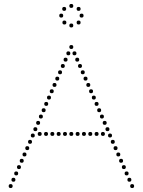

<svg xmlns="http://www.w3.org/2000/svg" viewBox="-20 -938 722 972"><path d="M312 -626Q302 -626 302 -636Q302 -646 312 -646Q322 -646 322 -636Q322 -626 312 -626ZM298 -594Q288 -594 288 -604Q288 -614 298 -614Q308 -614 308 -604Q308 -594 298 -594ZM341 -690Q331 -690 331 -700Q331 -710 341 -710Q351 -710 351 -700Q351 -690 341 -690ZM256 -498Q246 -498 246 -508Q246 -518 256 -518Q266 -518 266 -508Q266 -498 256 -498ZM242 -466Q232 -466 232 -476Q232 -486 242 -486Q252 -486 252 -476Q252 -466 242 -466ZM284 -562Q274 -562 274 -572Q274 -582 284 -582Q294 -582 294 -572Q294 -562 284 -562ZM270 -530Q260 -530 260 -540Q260 -550 270 -550Q280 -550 280 -540Q280 -530 270 -530ZM201 -370Q191 -370 191 -380Q191 -390 201 -390Q211 -390 211 -380Q211 -370 201 -370ZM187 -338Q177 -338 177 -348Q177 -358 187 -358Q197 -358 197 -348Q197 -338 187 -338ZM228 -434Q218 -434 218 -444Q218 -454 228 -454Q238 -454 238 -444Q238 -434 228 -434ZM214 -402Q204 -402 204 -412Q204 -422 214 -422Q224 -422 224 -412Q224 -402 214 -402ZM173 -306Q163 -306 163 -316Q163 -326 173 -326Q183 -326 183 -316Q183 -306 173 -306ZM159 -274Q149 -274 149 -284Q149 -294 159 -294Q169 -294 169 -284Q169 -274 159 -274ZM326 -658Q316 -658 316 -668Q316 -678 326 -678Q336 -678 336 -668Q336 -658 326 -658ZM132 -210Q122 -210 122 -220Q122 -230 132 -230Q142 -230 142 -220Q142 -210 132 -210ZM118 -178Q108 -178 108 -188Q108 -198 118 -198Q128 -198 128 -188Q128 -178 118 -178ZM76 -82Q66 -82 66 -92Q66 -102 76 -102Q86 -102 86 -92Q86 -82 76 -82ZM62 -50Q52 -50 52 -60Q52 -70 62 -70Q72 -70 72 -60Q72 -50 62 -50ZM104 -146Q94 -146 94 -156Q94 -166 104 -166Q114 -166 114 -156Q114 -146 104 -146ZM90 -114Q80 -114 80 -124Q80 -134 90 -134Q100 -134 100 -124Q100 -114 90 -114ZM48 -18Q38 -18 38 -28Q38 -38 48 -38Q58 -38 58 -28Q58 -18 48 -18ZM34 14Q24 14 24 4Q24 -6 34 -6Q44 -6 44 4Q44 14 34 14ZM146 -242Q136 -242 136 -252Q136 -262 146 -262Q156 -262 156 -252Q156 -242 146 -242ZM181 -250Q171 -250 171 -260Q171 -270 181 -270Q191 -270 191 -260Q191 -250 181 -250ZM213 -250Q203 -250 203 -260Q203 -270 213 -270Q223 -270 223 -260Q223 -250 213 -250ZM245 -250Q235 -250 235 -260Q235 -270 245 -270Q255 -270 255 -260Q255 -250 245 -250ZM277 -250Q267 -250 267 -260Q267 -270 277 -270Q287 -270 287 -260Q287 -250 277 -250ZM309 -250Q299 -250 299 -260Q299 -270 309 -270Q319 -270 319 -260Q319 -250 309 -250ZM341 -250Q331 -250 331 -260Q331 -270 341 -270Q351 -270 351 -260Q351 -250 341 -250ZM373 -250Q363 -250 363 -260Q363 -270 373 -270Q383 -270 383 -260Q383 -250 373 -250ZM405 -250Q395 -250 395 -260Q395 -270 405 -270Q415 -270 415 -260Q415 -250 405 -250ZM437 -250Q427 -250 427 -260Q427 -270 437 -270Q447 -270 447 -260Q447 -250 437 -250ZM469 -250Q459 -250 459 -260Q459 -270 469 -270Q479 -270 479 -260Q479 -250 469 -250ZM501 -250Q491 -250 491 -260Q491 -270 501 -270Q511 -270 511 -260Q511 -250 501 -250ZM371 -626Q361 -626 361 -636Q361 -646 371 -646Q381 -646 381 -636Q381 -626 371 -626ZM385 -594Q375 -594 375 -604Q375 -614 385 -614Q395 -614 395 -604Q395 -594 385 -594ZM427 -498Q417 -498 417 -508Q417 -518 427 -518Q437 -518 437 -508Q437 -498 427 -498ZM441 -466Q431 -466 431 -476Q431 -486 441 -486Q451 -486 451 -476Q451 -466 441 -466ZM399 -562Q389 -562 389 -572Q389 -582 399 -582Q409 -582 409 -572Q409 -562 399 -562ZM413 -530Q403 -530 403 -540Q403 -550 413 -550Q423 -550 423 -540Q423 -530 413 -530ZM482 -370Q472 -370 472 -380Q472 -390 482 -390Q492 -390 492 -380Q492 -370 482 -370ZM496 -338Q486 -338 486 -348Q486 -358 496 -358Q506 -358 506 -348Q506 -338 496 -338ZM455 -434Q445 -434 445 -444Q445 -454 455 -454Q465 -454 465 -444Q465 -434 455 -434ZM469 -402Q459 -402 459 -412Q459 -422 469 -422Q479 -422 479 -412Q479 -402 469 -402ZM510 -306Q500 -306 500 -316Q500 -326 510 -326Q520 -326 520 -316Q520 -306 510 -306ZM524 -274Q514 -274 514 -284Q514 -294 524 -294Q534 -294 534 -284Q534 -274 524 -274ZM357 -658Q347 -658 347 -668Q347 -678 357 -678Q367 -678 367 -668Q367 -658 357 -658ZM551 -210Q541 -210 541 -220Q541 -230 551 -230Q561 -230 561 -220Q561 -210 551 -210ZM565 -178Q555 -178 555 -188Q555 -198 565 -198Q575 -198 575 -188Q575 -178 565 -178ZM607 -82Q597 -82 597 -92Q597 -102 607 -102Q617 -102 617 -92Q617 -82 607 -82ZM621 -50Q611 -50 611 -60Q611 -70 621 -70Q631 -70 631 -60Q631 -50 621 -50ZM579 -146Q569 -146 569 -156Q569 -166 579 -166Q589 -166 589 -156Q589 -146 579 -146ZM593 -114Q583 -114 583 -124Q583 -134 593 -134Q603 -134 603 -124Q603 -114 593 -114ZM635 -18Q625 -18 625 -28Q625 -38 635 -38Q645 -38 645 -28Q645 -18 635 -18ZM649 14Q639 14 639 4Q639 -6 649 -6Q659 -6 659 4Q659 14 649 14ZM537 -242Q527 -242 527 -252Q527 -262 537 -262Q547 -262 547 -252Q547 -242 537 -242ZM341 -898Q331 -898 331 -908Q331 -918 341 -918Q351 -918 351 -908Q351 -898 341 -898ZM393 -849Q383 -849 383 -859Q383 -869 393 -869Q403 -869 403 -859Q403 -849 393 -849ZM290 -849Q280 -849 280 -859Q280 -869 290 -869Q300 -869 300 -859Q300 -849 290 -849ZM341 -799Q331 -799 331 -809Q331 -819 341 -819Q351 -819 351 -809Q351 -799 341 -799ZM378 -814Q368 -814 368 -824Q368 -834 378 -834Q388 -834 388 -824Q388 -814 378 -814ZM378 -883Q368 -883 368 -893Q368 -903 378 -903Q388 -903 388 -893Q388 -883 378 -883ZM306 -814Q296 -814 296 -824Q296 -834 306 -834Q316 -834 316 -824Q316 -814 306 -814ZM305 -883Q295 -883 295 -893Q295 -903 305 -903Q315 -903 315 -893Q315 -883 305 -883Z"/></svg>

Font: Raleway Dots 
Style: Regular
Weight: 400
Version: Version 1.000